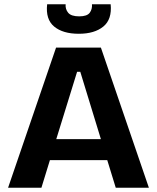

<svg xmlns="http://www.w3.org/2000/svg" viewBox="-20 -884 739 904"><path d="M18 0 244 -660H455L681 0H525L485 -130H215L175 0ZM343 -546 245 -229H455L358 -546ZM202 -864H289Q287 -841 301 -824Q315 -807 353 -807Q390 -807 402.5 -824Q415 -841 413 -864H501Q508 -793 466.5 -759Q425 -725 351 -725Q276 -725 235 -759Q194 -793 202 -864Z"/></svg>

Font: Bricolage Grotesque 10pt Bricolage Grotesque 10pt Regular
Style: Bold
Weight: 700
Designer: Mathieu Triay
Foundry: Atelier Triay
Version: Version 1.000; ttfautohint (v1.8.4.7-5d5b);gftools[0.9.32]